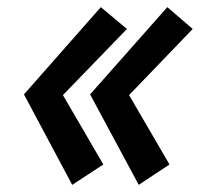

<svg xmlns="http://www.w3.org/2000/svg" viewBox="-20 -523 559 537"><path d="M341 -257 454 -63 368 -6 232 -259 448 -503 519 -442ZM156 -257 269 -63 182 -6 47 -259 262 -503 335 -442Z"/></svg>

Font: Jost* 600 Semi
Style: Italic
Weight: 600
Italic angle: -10°
Version: Version 3.500